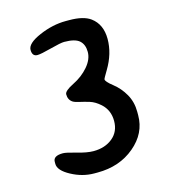

<svg xmlns="http://www.w3.org/2000/svg" viewBox="-103 -747 740 842"><g transform="rotate(-15 267.0 -326.0)"><path d="M191.9 -353.5Q191.9 -369.1 233.9 -389.9Q275.9 -410.6 303.7 -443.1Q331.5 -475.6 331.5 -509Q331.5 -542.5 311.8 -560.3Q292 -578.1 242.7 -578.1Q226.6 -578.1 178.7 -565.4Q130.9 -552.7 115.2 -552.7Q91.3 -552.7 91.3 -582.3Q91.3 -611.8 152.3 -638.2Q213.4 -664.6 272.9 -664.6H288.6Q353.5 -664.6 385.3 -641.1Q430.2 -607.9 430.2 -541.5Q430.2 -475.1 391.1 -410.2Q371.1 -377 371.1 -373.5Q371.1 -362.8 401.9 -338.9Q432.6 -314.9 452.9 -279.3Q473.1 -243.7 473.1 -199.2V-183.6Q473.1 -101.6 404.8 -44.4Q336.4 13.2 236.3 13.2H221.2Q168 13.2 117.4 -14.2Q66.9 -41.5 66.9 -71.3V-81.1Q66.9 -107.9 110.8 -107.9Q125.5 -107.9 169.9 -95Q214.4 -82 243.7 -82Q295.9 -82 330.3 -110.1Q364.7 -138.2 364.7 -187Q364.7 -235.8 330.6 -266.6Q307.1 -287.6 283.9 -294.7Q260.7 -301.8 239.7 -306.4Q218.8 -311 210.4 -316.4Q191.9 -328.6 191.9 -353.5Z"/></g></svg>

Font: Averia Sans Libre
Style: Regular
Weight: 400
Version: Version 1.002